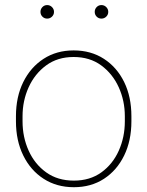

<svg xmlns="http://www.w3.org/2000/svg" viewBox="-20 -740 590 769"><path d="M43.9 -253.9V-274.4Q43.9 -352.1 73.2 -411.4Q102.5 -470.7 154.5 -504.4Q206.5 -538.1 274.9 -538.1Q344.2 -538.1 396.2 -504.4Q448.2 -470.7 477.3 -411.4Q506.3 -352.1 506.3 -274.4V-253.9Q506.3 -176.8 477.3 -117.2Q448.2 -57.6 396.5 -23.9Q344.7 9.8 275.9 9.8Q207 9.8 154.8 -23.9Q102.5 -57.6 73.2 -117.2Q43.9 -176.8 43.9 -253.9ZM70.3 -274.4V-253.9Q70.3 -190.9 94.7 -136.7Q119.1 -82.5 165 -49.6Q210.9 -16.6 275.9 -16.6Q340.3 -16.6 386 -49.6Q431.6 -82.5 455.8 -136.7Q480 -190.9 480 -253.9V-274.4Q480 -336.4 455.6 -390.4Q431.2 -444.3 385.5 -478Q339.8 -511.7 274.9 -511.7Q210.4 -511.7 164.8 -478Q119.1 -444.3 94.7 -390.4Q70.3 -336.4 70.3 -274.4ZM142.1 -692.4Q142.1 -703.6 149.9 -711.7Q157.7 -719.7 168.9 -719.7Q180.2 -719.7 188.2 -711.7Q196.3 -703.6 196.3 -692.4Q196.3 -681.2 188.2 -673.3Q180.2 -665.5 168.9 -665.5Q157.7 -665.5 149.9 -673.3Q142.1 -681.2 142.1 -692.4ZM359.4 -692.4Q359.4 -703.6 367.2 -711.7Q375 -719.7 386.2 -719.7Q397.5 -719.7 405.5 -711.7Q413.6 -703.6 413.6 -692.4Q413.6 -681.2 405.5 -673.3Q397.5 -665.5 386.2 -665.5Q375 -665.5 367.2 -673.3Q359.4 -681.2 359.4 -692.4Z"/></svg>

Font: Vazirmatn RD FD Thin
Style: Regular
Weight: 100
Designer: Saber Rastikerdar
Foundry: Saber Rastikerdar
Version: Version 33.003